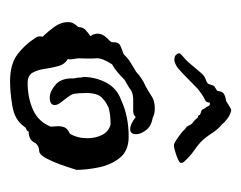

<svg xmlns="http://www.w3.org/2000/svg" viewBox="-69 -410 480 382"><g transform="rotate(90 171.0 -219.0)"><path d="M142 1Q108 1 88.5 -13.5Q69 -28 55 -50Q51 -55 53 -64Q43 -74 33.5 -87Q24 -100 24 -115Q24 -121 27 -126Q30 -131 34 -135V-136Q34 -144 40 -149.5Q46 -155 52 -159Q47 -165 47 -173Q47 -180 51 -186Q55 -192 61 -197L64 -201Q63 -215 71 -218.5Q79 -222 88 -225Q95 -233 104 -238.5Q113 -244 123 -250Q136 -262 152 -269Q163 -275 172 -281Q181 -287 196 -287Q201 -287 205.5 -286Q210 -285 214 -283Q231 -280 239 -269.5Q247 -259 247 -250Q247 -238 237 -238Q227 -238 213 -249Q208 -244 201 -244H177Q173 -244 168.5 -243Q164 -242 160 -240Q155 -236 149.5 -233Q144 -230 139 -227Q132 -220 124.5 -213.5Q117 -207 108 -202Q95 -182 96 -170.5Q97 -159 96 -134Q96 -133 97.5 -124.5Q99 -116 97 -114Q108 -108 111.5 -95Q115 -82 117 -68Q119 -54 124.5 -44Q130 -34 145 -34Q174 -34 198 -44.5Q222 -55 232 -80Q232 -84 231.5 -87.5Q231 -91 231 -95Q231 -101 233 -106.5Q235 -112 242 -116L246 -118Q255 -133 255 -153Q255 -169 248.5 -182Q242 -195 228 -199Q207 -199 194 -195Q190 -193 185.5 -190.5Q181 -188 178 -185Q170 -179 167.5 -170Q165 -161 165 -151Q165 -144 165.5 -137Q166 -130 167 -125Q169 -119 173.5 -113.5Q178 -108 183 -101Q189 -94 189 -88Q189 -78 174 -78Q162 -78 148.5 -89.5Q135 -101 136 -126Q135 -130 134.5 -134Q134 -138 134 -143H133Q133 -169 144.5 -190.5Q156 -212 179 -220Q211 -235 252 -235Q280 -235 294 -217.5Q308 -200 313 -175.5Q318 -151 318 -130Q318 -132 315 -122Q312 -112 306.5 -97Q301 -82 294.5 -70Q288 -58 281 -57Q271 -57 265 -50Q259 -36 242 -36L240 -33Q239 -32 237.5 -31.5Q236 -31 234 -30L231 -26Q218 -8 190.5 -3.5Q163 1 142 1ZM269 -325Q265 -325 253 -333.5Q241 -342 239 -345Q236 -348 234 -349Q232 -350 230 -354Q227 -361 223.5 -363Q220 -365 216 -370Q214 -373 212 -373Q210 -373 209 -375Q209 -376 208.5 -376.5Q208 -377 208 -377Q204 -379 201 -379.5Q198 -380 196 -386Q193 -389 191 -393.5Q189 -398 184 -396Q184 -389 179 -387Q174 -385 167 -380L160 -375Q157 -373 151.5 -367.5Q146 -362 143 -359Q122 -338 115.5 -333Q109 -328 101 -326H98Q91 -326 87.5 -331Q84 -336 89 -340Q100 -349 106.5 -357Q113 -365 126 -380Q131 -386 138.5 -388.5Q146 -391 147 -394L151 -405Q154 -407 157.5 -409Q161 -411 161 -412Q162 -421 166 -424Q170 -427 181 -429Q183 -430 190 -434.5Q197 -439 199 -439Q202 -439 206 -437Q214 -434 220 -428Q222 -427 223.5 -425Q225 -423 227 -421Q238 -412 245.5 -400Q253 -388 263 -378Q272 -370 281 -364Q290 -358 302 -345Q304 -343 304 -340Q306 -336 290.5 -330.5Q275 -325 269 -325Z"/></g></svg>

Font: Are You Serious
Style: Regular
Weight: 400
Designer: Robert E. Leuschke
Foundry: Robert E. Leuschke
Version: Version 1.100